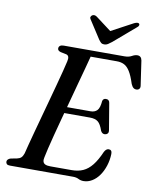

<svg xmlns="http://www.w3.org/2000/svg" viewBox="-97 -968 854 1054"><g transform="rotate(10 330.0 -440.5)"><path d="M233.5 -370.5H413.5Q436.5 -370.5 450 -384.2Q463.5 -398 466.5 -437.5Q468.5 -445 473.5 -448.5Q478.5 -452 485 -452Q495 -452 500.2 -447Q505.5 -442 506.5 -433.5L531 -287Q533.5 -273 527.5 -266.8Q521.5 -260.5 512.5 -260Q504 -259.5 498.2 -263.8Q492.5 -268 489 -275.5Q477 -311 461.2 -323.5Q445.5 -336 416 -336H223ZM381 0H29.5Q16.5 0 11.5 -5.2Q6.5 -10.5 6.5 -18Q6.5 -25.5 12.2 -31Q18 -36.5 27 -39L61 -45.5Q75.5 -48.5 83.8 -56.2Q92 -64 97.5 -80.5Q101 -96.5 109.5 -128.2Q118 -160 129.2 -202.2Q140.5 -244.5 153.8 -292.5Q167 -340.5 180.2 -389.2Q193.5 -438 205.5 -482.5Q217.5 -527 226.5 -562.2Q235.5 -597.5 240 -618Q244 -634.5 240.8 -643.8Q237.5 -653 227.5 -655.5L196 -662Q188.5 -664 183.5 -668.2Q178.5 -672.5 178.5 -679.5Q178.5 -689 185.5 -694.5Q192.5 -700 205.5 -700H544Q568.5 -700 584.2 -709Q600 -718 614 -718Q635.5 -718 640 -693.5L659.5 -559.5Q662 -547 657.2 -540Q652.5 -533 643 -532Q632 -531 624.2 -536.8Q616.5 -542.5 610 -557.5Q596 -601.5 581.2 -625Q566.5 -648.5 549 -657.2Q531.5 -666 508 -666H362Q355 -638.5 343.8 -597.2Q332.5 -556 319.2 -506.8Q306 -457.5 291.8 -405Q277.5 -352.5 263.8 -301.5Q250 -250.5 238.5 -206Q227 -161.5 219 -128Q211 -94.5 208 -78Q204.5 -64 207.2 -54Q210 -44 220.2 -39.2Q230.5 -34.5 249 -34.5H368Q403.5 -34.5 430.8 -46.8Q458 -59 480.8 -87.5Q503.5 -116 524 -163.5Q534 -182.5 548.5 -182.5Q567 -182.5 566.5 -159.5Q565.5 -124.5 555.2 -93Q545 -61.5 528 -37.5Q511 -13.5 488.5 0Q466 13.5 441.5 13.5Q426 13.5 413 6.8Q400 0 381 0ZM460 -810.5 357 -888Q343 -898 330.5 -890.5Q325.5 -887 323.2 -880.8Q321 -874.5 326 -868L392 -766Q399 -756.5 405.2 -750.8Q411.5 -745 423 -745Q434.5 -745 443.5 -750.8Q452.5 -756.5 464.5 -766L583.5 -868Q592.5 -874.5 594.2 -880.8Q596 -887 592.5 -890.5Q588.5 -894.5 581.2 -893.5Q574 -892.5 564.5 -888L420 -810.5Z"/></g></svg>

Font: Fraunces
Style: Italic
Weight: 400
Italic angle: -16°
Version: Version 1.000;[b76b70a41]